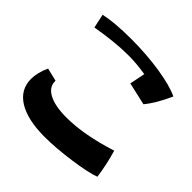

<svg xmlns="http://www.w3.org/2000/svg" viewBox="-185 -898 1088 1088"><g transform="rotate(45 359.0 -354.0)"><path d="M465 -635Q392 -647 326 -647Q220 -647 78 -622L60 -706Q141 -724 274 -724Q395 -724 504 -707Q613 -690 671 -662Q628 -566 582 -511L446 -542ZM30 -162Q30 -212 57 -272L136 -253Q133 -204 183.5 -176.5Q234 -149 327 -149Q466 -149 651 -208Q677 -120 688 -36Q635 -16 519.5 0Q404 16 317 16Q180 16 105 -30.5Q30 -77 30 -162Z"/></g></svg>

Font: Otomanopee
Style: Regular
Weight: 400
Designer: Das Ende der Wildnis
Foundry: Gutenberg Labo
Version: Version 3.000